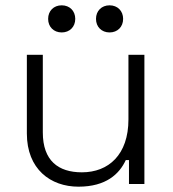

<svg xmlns="http://www.w3.org/2000/svg" viewBox="-20 -692 651 722"><path d="M275 10C379 10 429 -38 453 -90H465V0H523V-486H463V-243C463 -110 388 -44 288 -44C199 -44 141 -88 141 -194V-486H81V-190C81 -56 170 10 275 10ZM161 -621C161 -591 182 -570 212 -570C242 -570 263 -591 263 -621C263 -651 242 -672 212 -672C182 -672 161 -651 161 -621ZM341 -621C341 -591 362 -570 392 -570C422 -570 443 -591 443 -621C443 -651 422 -672 392 -672C362 -672 341 -651 341 -621Z"/></svg>

Font: Meta Space Light
Style: Regular
Weight: 300
Designer: Meta Pool / Florian Karsten
Foundry: Meta Pool / Florian Karsten
Version: Version 2.000;Glyphs 3.1.1 (3137)